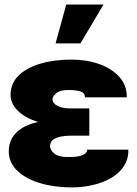

<svg xmlns="http://www.w3.org/2000/svg" viewBox="-20 -815 602 845"><path d="M288.1 -337.9H373V-217.8H288.1Q269.5 -217.8 249 -214.1Q228.5 -210.4 214.6 -200.7Q200.7 -190.9 200.2 -170.9Q200.7 -154.3 219.5 -138.9Q238.3 -123.5 279.3 -124Q323.7 -123.5 343.8 -132.3Q363.8 -141.1 363.3 -156.2H544.9Q545.4 -113.3 523.9 -81.8Q502.4 -50.3 466.3 -30Q430.2 -9.8 385.7 0Q341.3 9.8 294.9 9.8Q218.3 9.8 155.5 -9.3Q92.8 -28.3 55.7 -64Q18.6 -99.6 18.6 -149.4Q19 -200.2 53.2 -232.9Q87.4 -265.6 148.9 -278.3Q93.8 -293.9 60.3 -325.9Q26.9 -357.9 26.4 -397.5Q26.9 -448.2 62 -482.7Q97.2 -517.1 157.7 -534.9Q218.3 -552.7 294.9 -552.7Q360.8 -552.7 416.3 -533.2Q471.7 -513.7 505.1 -476.6Q538.6 -439.5 538.1 -386.7H353.5Q354 -406.7 333.3 -412.8Q312.5 -418.9 282.2 -418.9Q244.6 -418.9 228.3 -405.5Q211.9 -392.1 210.9 -377.9Q211.9 -359.9 233.2 -348.9Q254.4 -337.9 288.1 -337.9ZM224.6 -624 271.5 -794.9H435.5L334 -624Z"/></svg>

Font: Inter Tight Black
Style: Regular
Weight: 900
Designer: Rasmus Andersson
Foundry: rsms
Version: Version 3.004; ttfautohint (v1.8.4.7-5d5b)